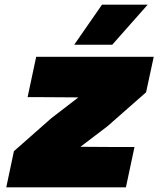

<svg xmlns="http://www.w3.org/2000/svg" viewBox="-20 -808 690 828"><path d="M7 0 40 -156 201 -298 318 -388 167 -389H99L136 -563H643L610 -410L444 -264L327 -175L478 -174H560L523 0ZM300 -615 420 -788H617L464 -615Z"/></svg>

Font: Azeret Mono Thin Black
Style: Italic
Weight: 900
Italic angle: -12°
Version: Version 1.002